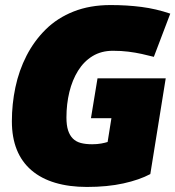

<svg xmlns="http://www.w3.org/2000/svg" viewBox="-20 -730 694 760"><path d="M324 10Q254 10 198.5 -6.5Q143 -23 104.5 -56Q66 -89 46.5 -137.5Q27 -186 27 -250Q27 -318 41 -384.5Q55 -451 85 -509.5Q115 -568 161 -613.5Q207 -659 271.5 -684.5Q336 -710 418 -710Q483 -710 540.5 -702.5Q598 -695 654 -676L589 -505Q566 -511 541 -516.5Q516 -522 488 -525.5Q460 -529 427 -529Q381 -529 346.5 -508Q312 -487 289 -450Q266 -413 254.5 -365.5Q243 -318 243 -265Q243 -234 249.5 -214Q256 -194 268.5 -181.5Q281 -169 300 -164Q319 -159 345 -159Q365 -159 381 -162Q397 -165 406 -168L421 -262H340L366 -420H636L575 -41Q532 -18 468.5 -4Q405 10 324 10Z"/></svg>

Font: Georama ExtraCondensed Thin Black
Style: Italic
Weight: 900
Italic angle: -9°
Version: Version 1.001